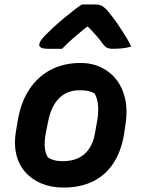

<svg xmlns="http://www.w3.org/2000/svg" viewBox="-20 -834 640 866"><path d="M343 -550Q395 -550 436.5 -530Q478 -510 506 -473.5Q534 -437 545 -386Q556 -335 546 -272L539 -226Q526 -150 491 -97Q456 -44 399.5 -16Q343 12 266 12Q210 12 165.5 -7Q121 -26 92 -60Q63 -94 52.5 -142Q42 -190 53 -248L61 -295Q75 -375 113 -432Q151 -489 209.5 -519.5Q268 -550 343 -550ZM339 -427Q301 -427 272.5 -411Q244 -395 224.5 -362.5Q205 -330 196 -281L186 -231Q180 -197 182 -169.5Q184 -142 197 -123Q210 -115 226 -111Q242 -107 262 -107Q304 -107 333.5 -121Q363 -135 382 -163Q401 -191 408 -231L417 -281Q425 -323 422.5 -356Q420 -389 407 -412Q394 -420 378 -423.5Q362 -427 339 -427ZM349 -814Q364 -814 377.5 -814Q391 -814 408 -814Q424 -814 435.5 -809.5Q447 -805 464 -787Q474 -775 488 -757Q502 -739 517 -716.5Q532 -694 546.5 -670.5Q561 -647 572 -624Q552 -618 531.5 -616Q511 -614 489 -614Q471 -614 462 -619Q453 -624 443 -637Q433 -652 413 -675Q393 -698 359 -731L408 -713H343L398 -733Q347 -694 315 -666Q283 -638 260 -614H198Q183 -614 174 -616Q165 -618 160.5 -623Q156 -628 157 -633Q158 -641 163.5 -650Q169 -659 185 -676Q200 -691 221 -710.5Q242 -730 266 -750Q290 -770 312 -787Q334 -804 349 -814Z"/></svg>

Font: Rec Mono Semicasual
Style: Bold Italic
Weight: 700
Italic angle: -10°
Version: Version 1.085; ttfautohint (v1.8.4.7-5d5b)